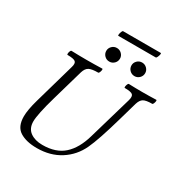

<svg xmlns="http://www.w3.org/2000/svg" viewBox="-216 -1115 1222 1287"><g transform="rotate(30 394.5 -471.0)"><path d="M253 13Q171 13 121.5 -18Q72 -49 72 -128Q72 -179 96 -263L185 -575Q195 -608 181.5 -619.5Q168 -631 120 -631Q116 -631 116.5 -640.5Q117 -650 121 -659Q125 -668 129 -668Q159 -667 189 -666.5Q219 -666 248 -666Q278 -666 308 -666.5Q338 -667 367 -668Q372 -668 371 -659Q370 -650 366 -640.5Q362 -631 357 -631Q308 -631 287 -619.5Q266 -608 256 -575L187 -335Q165 -259 154.5 -208Q144 -157 144 -131Q144 -77 180.5 -50.5Q217 -24 275 -24Q379 -24 439.5 -78.5Q500 -133 530 -238L628 -575Q637 -608 624 -619.5Q611 -631 563 -631Q559 -631 560 -640.5Q561 -650 565 -659Q569 -668 573 -668Q600 -667 626.5 -666.5Q653 -666 679 -666Q706 -666 732.5 -666.5Q759 -667 785 -668Q790 -668 789 -659Q788 -650 784 -640.5Q780 -631 775 -631Q728 -631 708.5 -619.5Q689 -608 679 -575L639 -435Q585 -245 549 -169Q510 -85 433.5 -36Q357 13 253 13ZM384 -732Q362 -732 346.5 -747.5Q331 -763 331 -785Q331 -806 346.5 -821.5Q362 -837 384 -837Q406 -837 421.5 -821.5Q437 -806 437 -785Q437 -763 421.5 -747.5Q406 -732 384 -732ZM579 -732Q557 -732 541.5 -747.5Q526 -763 526 -785Q526 -806 541.5 -821.5Q557 -837 579 -837Q601 -837 616.5 -821.5Q632 -806 632 -785Q632 -763 616.5 -747.5Q601 -732 579 -732ZM351 -912Q347 -912 348.5 -923Q350 -934 354.5 -944.5Q359 -955 363 -955H654Q659 -955 657 -944.5Q655 -934 650 -923Q645 -912 640 -912Z"/></g></svg>

Font: Junicode
Style: Italic
Weight: 400
Italic angle: -11°
Designer: Peter S. Baker
Version: Version 2.100; ttfautohint (v1.8.4)